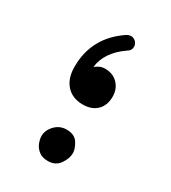

<svg xmlns="http://www.w3.org/2000/svg" viewBox="-134 -563 582 654"><g transform="rotate(30 157.0 -235.5)"><path d="M163.1 -206.1Q122.1 -206.1 98.4 -232.2Q74.7 -258.3 74.7 -304.2Q74.7 -419.4 172.9 -485.4Q186.5 -493.2 197.3 -489.5Q208 -485.8 212.9 -476.6Q217.8 -468.3 215.8 -457.8Q213.9 -447.3 201.7 -440.4Q138.2 -396.5 130.9 -335.4Q138.2 -341.3 147.5 -345.7Q156.7 -350.1 168.9 -350.1Q200.2 -350.1 219.2 -330.1Q238.3 -310.1 238.3 -279.8Q238.3 -246.1 218.3 -226.1Q198.2 -206.1 163.1 -206.1ZM95.2 -42.5Q95.2 -66.4 113.8 -85.7Q132.3 -105 159.2 -105Q190.9 -105 204.1 -83.7Q217.3 -62.5 217.3 -45.9Q217.3 -24.9 201.7 -2.4Q186 20 156.7 20Q133.3 20 119.9 9Q106.4 -2 100.8 -16.8Q95.2 -31.7 95.2 -42.5Z"/></g></svg>

Font: Mikhak-FD Medium
Style: Regular
Weight: 500
Designer: Amin Abedi
Version: Version 3.2